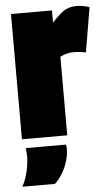

<svg xmlns="http://www.w3.org/2000/svg" viewBox="-54 -596 482 840"><g transform="rotate(-5 186.5 -176.5)"><path d="M206 -550V-497Q228 -520 244 -534Q260 -548 277.5 -554Q295 -560 318 -560Q328 -560 341 -558Q354 -556 371 -550L338 -354Q324 -357 310.5 -358.5Q297 -360 287 -360Q272 -360 257.5 -357Q243 -354 225 -345V0H26V-550ZM10 207Q27 174 34.5 139.5Q42 105 42 75Q42 65 41 56.5Q40 48 39 40H216Q217 44 217.5 48Q218 52 218 56Q218 85 209.5 113Q201 141 186.5 165Q172 189 153 207Z"/></g></svg>

Font: Georama SemiCondensed Black
Style: Regular
Weight: 900
Width: 4
Designer: Jean-Baptiste Levee
Foundry: Production Type
Version: Version 1.001